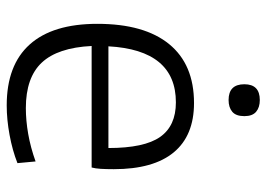

<svg xmlns="http://www.w3.org/2000/svg" viewBox="-131 -654 794 572"><g transform="rotate(90 266.0 -368.0)"><path d="M294 9Q174 9 112.5 -59.5Q51 -128 51 -261Q51 -401 111.5 -475Q172 -549 287 -549Q384 -549 434 -488.5Q484 -428 484 -310Q484 -287 483 -271Q482 -255 479 -244H117Q122 -143 166.5 -95.5Q211 -48 302 -48Q339 -48 379 -55Q419 -62 461 -77L466 -23Q428 -8 382 0.5Q336 9 294 9ZM285 -495Q129 -495 118 -294H421Q421 -401 388 -448Q355 -495 285 -495ZM278 -652Q231 -652 231 -699Q231 -745 278 -745Q300 -745 313 -734Q326 -723 326 -699Q326 -674 313 -663Q300 -652 278 -652Z"/></g></svg>

Font: Encode Sans Normal
Style: Light
Weight: 300
Designer: Pablo Impallari, Andres Torresi
Foundry: Pablo Impallari, Andres Torresi
Version: Version 1.000; ttfautohint (v1.00) -l 8 -r 50 -G 200 -x 14 -